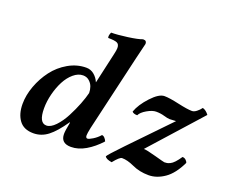

<svg xmlns="http://www.w3.org/2000/svg" viewBox="-115 -883 1286 1080"><g transform="rotate(20 528.0 -343.0)"><path d="M180.2 -143.1Q180.2 -56.2 225.1 -56.2Q250.5 -56.2 278.6 -85.7Q306.6 -115.2 328.6 -157.5Q350.6 -199.7 366.5 -240.5Q382.3 -281.2 389.2 -310.1Q389.2 -329.1 383.1 -346.9Q377 -364.7 361.6 -378.4Q346.2 -392.1 324.2 -392.1Q294.9 -392.1 267.6 -368.9Q240.2 -345.7 221.4 -309.6Q202.6 -273.4 191.4 -229.2Q180.2 -185.1 180.2 -143.1ZM58.1 -125Q58.1 -177.7 78.6 -233.2Q99.1 -288.6 133.8 -334.5Q168.5 -380.4 219.5 -409.7Q270.5 -439 326.2 -439Q353 -439 373.3 -422.1Q393.6 -405.3 403.8 -380.9H404.8L445.8 -563Q452.1 -589.4 452.1 -602.1Q452.1 -625 437.3 -631.6Q422.4 -638.2 383.8 -638.2Q379.4 -651.4 389.2 -671.9Q425.8 -671.9 486.3 -680.2Q546.9 -688.5 570.8 -698.2Q584 -698.2 588.4 -693.1Q592.8 -688 592.8 -678.2Q591.3 -673.3 569.8 -583L463.9 -127Q457 -93.8 457 -82Q457 -65.9 467.8 -65.9Q476.6 -65.9 498.5 -79.3Q520.5 -92.8 538.1 -112.8Q547.4 -112.8 555.7 -103.3Q564 -93.8 566.9 -85Q527.3 -41.5 483.4 -15.9Q439.5 9.8 396 9.8Q335 9.8 335 -45.9Q335 -65.4 344.2 -111.8L345.2 -117.2L342.8 -118.2Q296.4 -50.3 257.3 -20.3Q218.3 9.8 170.9 9.8Q113.3 9.8 85.7 -27.6Q58.1 -64.9 58.1 -125ZM599.1 -7.8Q604 -19 678.2 -96.2L902.8 -329.1Q895.5 -329.1 884.3 -328.1Q873 -327.1 865.2 -327.1Q852.5 -327.1 829.6 -334Q806.6 -340.8 779.8 -340.8Q757.3 -340.8 726.1 -322.8Q694.8 -304.7 686 -285.2Q663.1 -285.2 654.8 -295.9Q670.9 -341.8 716.1 -390.4Q761.2 -439 793.9 -439Q824.2 -439 881.8 -426Q939.5 -413.1 966.8 -413.1Q979.5 -413.1 994.1 -424.6Q1008.8 -436 1019 -450.2Q1040 -444.3 1056.2 -421.9L786.1 -120.1Q803.2 -120.1 859.6 -104.5Q916 -88.9 919.9 -88.9Q929.2 -88.9 935.5 -90.1Q941.9 -91.3 953.4 -96.4Q964.8 -101.6 978 -115.7Q991.2 -129.9 1005.9 -151.9Q1017.6 -151.9 1026.1 -144.3Q1034.7 -136.7 1037.1 -127.9Q1002 -54.2 955.3 -22.2Q908.7 9.8 860.8 9.8Q805.7 9.8 761.2 -11.2Q720.7 -29.8 689 -29.8Q674.8 -29.8 641.1 12.2Q606.4 6.8 599.1 -7.8Z"/></g></svg>

Font: Common Serif
Style: Bold Italic
Weight: 700
Italic angle: -12°
Designer: Philipp H. Poll, Khaled Hosny
Foundry: Stefan Peev, Context Ltd.
Version: Version 1.026